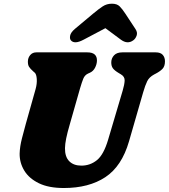

<svg xmlns="http://www.w3.org/2000/svg" viewBox="-20 -976 890 1012"><path d="M550 -240 626.5 -498Q636 -530 637 -551.2Q638 -572.5 616 -585L607.5 -590Q583 -604.5 574.5 -616.8Q566 -629 566.5 -648.5Q567 -669.5 581.5 -684.8Q596 -700 624.5 -700H801Q826 -700 837.8 -686.8Q849.5 -673.5 849.5 -653Q849.5 -627 836.8 -613.5Q824 -600 802 -588.5L792.5 -583.5Q766.5 -569.5 756 -548.2Q745.5 -527 734.5 -489L660 -231Q622 -99.5 535.2 -42.2Q448.5 15 316.5 15Q236.5 15 184.8 -10.2Q133 -35.5 108 -76.8Q83 -118 83.5 -166Q84.5 -203.5 95.8 -247.2Q107 -291 116 -323L167.5 -506Q175.5 -534.5 173.8 -559.8Q172 -585 163 -593L156 -599Q139.5 -613.5 133 -624Q126.5 -634.5 127 -653Q127.5 -672 139.5 -686Q151.5 -700 171.5 -700H440.5Q492 -700 491 -656Q490.5 -637.5 481 -619Q471.5 -600.5 453.5 -592.5L444.5 -588.5Q427 -580.5 419.2 -561.8Q411.5 -543 402 -510.5L348.5 -323Q334.5 -275 328.8 -246.2Q323 -217.5 322.5 -195Q322 -149.5 345 -126.2Q368 -103 409 -103Q455 -103 490.8 -131.8Q526.5 -160.5 550 -240ZM421 -767Q372.5 -741 353.5 -763.5Q346.5 -772 349.8 -788.5Q353 -805 374 -823L472 -905Q499.5 -928 521 -942.2Q542.5 -956.5 570 -956.5Q597 -956.5 611 -942.2Q625 -928 640 -905L694 -823Q706 -805 700.2 -788.5Q694.5 -772 682.5 -763.5Q652 -741 617 -767L535.5 -827.5Z"/></svg>

Font: Fraunces 9pt S100 Black
Style: Italic
Weight: 900
Italic angle: -16°
Version: Version 1.000; ttfautohint (v1.8.3)